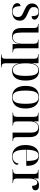

<svg xmlns="http://www.w3.org/2000/svg" viewBox="1551 -2137 826 3968"><g transform="rotate(90 1964.0 -153.0)"><path d="M214 10C332 10 407 -43 407 -147C407 -225 371 -266 257 -313C168 -350 126 -369 126 -439C126 -502 160 -535 228 -535C287 -535 314 -496 314 -393C360 -393 386 -417 386 -453C386 -503 329 -545 233 -545C120 -545 52 -495 52 -404C52 -328 88 -288 203 -238C300 -196 331 -178 331 -109C331 -37 287 0 216 0C135 0 108 -57 108 -165C84 -165 45 -150 45 -96C45 -26 114 10 214 10Z M734 10C787 10 867 -2 889 -137H891V0H1063V-10H1060C998 -10 978 -31 978 -99V-536H799V-526H802C864 -526 884 -504 884 -436V-206C884 -77 839 -4 750 -4C677 -4 653 -54 653 -181V-536H474V-526H477C539 -526 559 -504 559 -436V-186C559 -49 616 10 734 10Z M1104 240H1373V230H1370C1311 230 1288 207 1288 148V-41C1288 -74 1288 -108 1287 -141H1289C1307 -38 1357 10 1444 10C1575 10 1645 -86 1645 -269C1645 -452 1577 -546 1446 -546C1356 -546 1306 -498 1288 -397H1286V-536H1099V-526H1112C1171 -526 1194 -504 1194 -448V153C1194 208 1171 230 1112 230H1104ZM1427 -5C1333 -5 1288 -90 1288 -269C1288 -442 1329 -531 1426 -531C1514 -531 1548 -458 1548 -270C1548 -79 1514 -5 1427 -5Z M1987 10C2141 10 2222 -81 2222 -269C2222 -456 2134 -546 1990 -546C1835 -546 1755 -456 1755 -269C1755 -81 1843 10 1987 10ZM1989 0C1890 0 1852 -75 1852 -269C1852 -461 1890 -536 1988 -536C2087 -536 2125 -461 2125 -269C2125 -75 2087 0 1989 0Z M2305 0H2574V-10H2569C2508 -10 2489 -32 2489 -102V-359C2489 -445 2519 -531 2613 -531C2691 -531 2720 -471 2720 -384V0H2894V-10H2889C2832 -10 2814 -32 2814 -102V-350C2814 -487 2756 -546 2638 -546C2587 -546 2517 -535 2490 -442H2488V-536H2310V-526H2315C2376 -526 2395 -504 2395 -436V-102C2395 -32 2375 -10 2313 -10H2305Z M3214 10C3329 10 3385 -49 3385 -90C3385 -105 3377 -120 3361 -123C3347 -42 3292 0 3217 0C3114 0 3075 -79 3074 -283H3407V-307C3407 -465 3328 -546 3199 -546C3057 -546 2977 -451 2977 -264C2977 -91 3064 10 3214 10ZM3306 -293H3074C3081 -468 3115 -536 3197 -536C3275 -536 3306 -468 3306 -293Z M3480 0H3764V-10H3751C3692 -10 3669 -33 3669 -92V-307C3669 -383 3674 -511 3752 -511C3787 -511 3820 -485 3820 -402C3887 -402 3913 -432 3913 -472C3913 -519 3876 -546 3810 -546C3713 -546 3683 -487 3670 -436H3668V-536H3490V-526H3493C3552 -526 3575 -504 3575 -448V-87C3575 -32 3552 -10 3493 -10H3480Z"/></g></svg>

Font: Noto Serif Display
Style: Regular
Weight: 400
Designer: Monotype Design Team
Foundry: Monotype Imaging Inc.
Version: Version 2.009